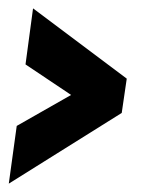

<svg xmlns="http://www.w3.org/2000/svg" viewBox="-20 -559 347 459"><path d="M1 -120 20 -258 150 -332 41 -405 59 -539 283 -371 271 -289Z"/></svg>

Font: Alumni Sans Thin Black
Style: Italic
Weight: 900
Italic angle: -8°
Version: Version 1.016